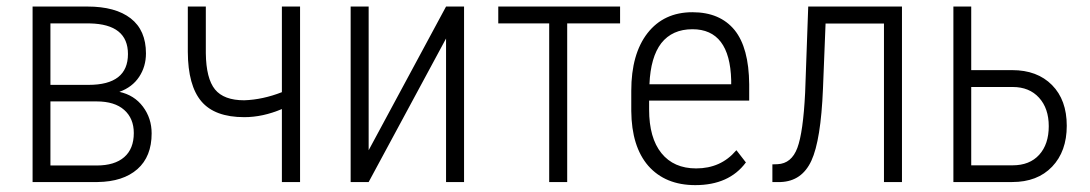

<svg xmlns="http://www.w3.org/2000/svg" viewBox="-20 -548 3282 578"><path d="M131.8 -292.5H246.6Q365.2 -292.5 365.2 -385.3Q365.2 -475.1 250.5 -477.5H131.8ZM131.8 -242.7V-49.8H271Q325.2 -49.8 354 -75Q382.8 -100.1 382.8 -147.5Q382.8 -191.4 354 -217Q325.2 -242.7 271 -242.7ZM78.1 0V-528.3H243.2Q327.6 -528.3 373.5 -492.7Q419.4 -457 419.4 -387.2Q419.4 -347.7 398.9 -316.7Q378.4 -285.6 339.4 -271.5Q384.3 -261.7 410.4 -226.8Q436.5 -191.9 436.5 -146.5Q436.5 -76.7 393.6 -38.8Q350.6 -1 273.9 0Z M883.3 0H828.6V-219.7Q771 -195.3 715.3 -195.3Q626.5 -195.3 586.2 -242.9Q545.9 -290.5 545.4 -391.6V-528.3H599.6V-387.7Q600.6 -311.5 627.2 -278.8Q653.8 -246.1 715.3 -246.1Q771 -248 828.6 -270.5V-528.3H883.3Z M1322.8 -528.3H1377V0H1322.8V-432.1L1089.8 0H1035.6V-528.3H1089.8V-95.7Z M1846.7 -477.5H1687.5V0H1633.3V-477.5H1480V-528.3H1846.7Z M2181.2 -306.6Q2177.2 -460 2064.5 -460Q2003.9 -460 1970.7 -418Q1938.5 -376 1935.1 -294.4H2181.2ZM2073.2 9.3Q1982.9 9.3 1931.6 -48.8Q1881.3 -106.9 1880.4 -213.9V-274.9Q1880.4 -385.3 1929.2 -448.2Q1978.5 -511.2 2064.5 -511.2Q2147.5 -511.2 2191.4 -457.5Q2234.4 -404.3 2235.4 -294.4V-246.1V-245.1H2233.9H1934.1V-218.3Q1934.1 -132.8 1971.2 -86.9Q2008.3 -41 2075.7 -41Q2149.9 -41 2195.8 -94.7L2196.8 -95.7L2197.8 -94.7L2224.6 -60.1L2225.6 -59.6L2225.1 -58.6Q2200.2 -24.9 2162.1 -7.8Q2124 9.3 2073.2 9.3Z M2695.3 -528.3V0H2641.1V-477.1H2465.3L2457.5 -281.2Q2451.2 -126 2422.6 -64.2Q2394 -2.4 2330.1 0H2305.2V-53.2L2320.8 -53.7Q2362.8 -55.7 2380.4 -102.8Q2397.9 -149.9 2403.8 -269L2413.1 -528.3Z M2903.8 -286.1V-50.3H3028.3Q3079.6 -50.3 3108.4 -82Q3137.2 -113.8 3137.2 -168Q3137.2 -221.7 3107.9 -253.9Q3078.6 -286.1 3028.8 -286.1ZM2903.8 -336.9H3027.3Q3102.5 -336.9 3147 -292Q3191.4 -247.1 3191.4 -169.4Q3191.4 -92.3 3147.2 -46.1Q3103 0 3027.3 0H2850.1V-528.3H2903.8Z"/></svg>

Font: MAUL Condensed Light
Style: Light
Weight: 300
Designer: MAUL
Version: Version 2.137; 2017; ttfautohint (v1.8.3)